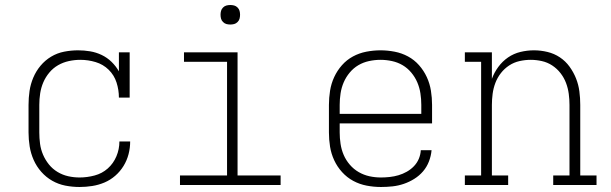

<svg xmlns="http://www.w3.org/2000/svg" viewBox="-20 -739 2440 767"><path d="M298 8Q269 8 241 2.5Q213 -3 188.5 -17Q164 -31 145 -52.5Q126 -74 114.5 -100Q103 -126 98.5 -154Q94 -182 94 -210V-320Q94 -348 98 -375.5Q102 -403 113 -429Q124 -455 142 -476.5Q160 -498 184 -512.5Q208 -527 236 -532.5Q264 -538 292 -538Q316 -538 340 -534Q364 -530 386 -519.5Q408 -509 425.5 -492Q443 -475 455 -454V-530H498V-349H455Q455 -380 445.5 -409.5Q436 -439 414 -460.5Q392 -482 362 -491Q332 -500 301 -500Q278 -500 255 -495Q232 -490 212 -478.5Q192 -467 177 -449Q162 -431 153 -410Q144 -389 140.5 -366Q137 -343 137 -320V-210Q137 -187 140 -164.5Q143 -142 152 -121Q161 -100 175.5 -82Q190 -64 210 -52Q230 -40 252.5 -35Q275 -30 298 -30Q328 -30 358 -38Q388 -46 410.5 -66Q433 -86 445 -114.5Q457 -143 457 -174H500Q500 -148 493.5 -123Q487 -98 473.5 -76Q460 -54 440.5 -37Q421 -20 397.5 -10Q374 0 348.5 4Q323 8 298 8Z M699 0V-38H887V-492H715V-530H929V-38H1101V0ZM900 -641Q892 -641 884.5 -643Q877 -645 871 -651Q865 -657 863 -664.5Q861 -672 861 -680Q861 -688 863 -695.5Q865 -703 871 -709Q877 -715 884.5 -717Q892 -719 900 -719Q908 -719 915.5 -717Q923 -715 929 -709Q935 -703 937 -695.5Q939 -688 939 -680Q939 -672 937 -664.5Q935 -657 929 -651Q923 -645 915.5 -643Q908 -641 900 -641Z M1502 8Q1473 8 1444.5 2.5Q1416 -3 1391 -16.5Q1366 -30 1346.5 -51.5Q1327 -73 1315 -99Q1303 -125 1298.5 -153Q1294 -181 1294 -210V-320Q1294 -348 1298.5 -376.5Q1303 -405 1315 -431Q1327 -457 1346 -478.5Q1365 -500 1390 -513.5Q1415 -527 1443.5 -532.5Q1472 -538 1500 -538Q1528 -538 1556.5 -532.5Q1585 -527 1610 -513.5Q1635 -500 1654 -478.5Q1673 -457 1685 -431Q1697 -405 1701.5 -376.5Q1706 -348 1706 -320V-246H1337V-210Q1337 -187 1340.5 -164Q1344 -141 1353 -120Q1362 -99 1377.5 -81Q1393 -63 1413 -51.5Q1433 -40 1455.5 -35Q1478 -30 1502 -30Q1519 -30 1537 -32Q1555 -34 1572 -39Q1589 -44 1605 -53Q1621 -62 1633.5 -75Q1646 -88 1653 -104.5Q1660 -121 1661 -139H1704Q1702 -116 1693.5 -94Q1685 -72 1670 -54.5Q1655 -37 1635 -24.5Q1615 -12 1593 -4.5Q1571 3 1548 5.5Q1525 8 1502 8ZM1663 -284V-320Q1663 -343 1659.5 -366Q1656 -389 1647 -410Q1638 -431 1623 -449Q1608 -467 1588.5 -478.5Q1569 -490 1546 -495Q1523 -500 1500 -500Q1477 -500 1454 -495Q1431 -490 1411.5 -478.5Q1392 -467 1377 -449Q1362 -431 1353 -410Q1344 -389 1340.5 -366Q1337 -343 1337 -320V-284Z M1837 0V-38H1902V-492H1837V-530H1945V-424Q1954 -449 1970.5 -471.5Q1987 -494 2009.5 -509.5Q2032 -525 2059 -531.5Q2086 -538 2113 -538Q2140 -538 2167 -531.5Q2194 -525 2216.5 -510Q2239 -495 2255 -473Q2271 -451 2281 -426Q2291 -401 2294.5 -374Q2298 -347 2298 -320V-38H2363V0H2190V-38H2255V-320Q2255 -342 2252 -364.5Q2249 -387 2241 -408Q2233 -429 2219 -447Q2205 -465 2186 -477.5Q2167 -490 2144.5 -495Q2122 -500 2100 -500Q2078 -500 2055.5 -495Q2033 -490 2014 -477.5Q1995 -465 1981 -447Q1967 -429 1959 -408Q1951 -387 1948 -364.5Q1945 -342 1945 -320V-38H2010V0Z"/></svg>

Font: Iosevka Curly Slab XLtEx
Style: Regular
Weight: 200
Width: 7
Monospace: yes
Designer: Belleve Invis
Foundry: Belleve Invis
Version: Version 11.1.0; ttfautohint (v1.8.3)